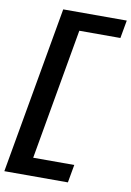

<svg xmlns="http://www.w3.org/2000/svg" viewBox="-120 -782 704 1031"><g transform="rotate(10 231.5 -267.0)"><path d="M-21.5 188H325L342.5 90H118.5L244 -624.5H468L485.5 -722.5H139Z"/></g></svg>

Font: Anybody ExtraExpanded Medium
Style: Italic
Weight: 500
Width: 8
Italic angle: -10°
Version: Version 1.113;gftools[0.9.25]